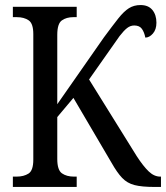

<svg xmlns="http://www.w3.org/2000/svg" viewBox="-20 -741 658 761"><path d="M31 0V-41H46Q74 -41 93 -53Q112 -65 112 -108V-606Q112 -648 93.5 -660.5Q75 -673 47 -673H31V-714H284V-673H271Q243 -673 225 -660Q207 -647 207 -603V-328L392 -593Q426 -639 448.5 -667.5Q471 -696 491 -708.5Q511 -721 537 -721Q568 -721 584 -701.5Q600 -682 600 -651Q600 -624 586 -608Q572 -592 556 -592Q552 -613 542.5 -626.5Q533 -640 512 -640Q497 -640 484 -630Q471 -620 454 -598L333 -426L522 -122Q548 -82 569.5 -61.5Q591 -41 615 -41H618V0H593Q542 0 513 -7.5Q484 -15 464 -36Q444 -57 422 -96L271 -353L207 -277V-111Q207 -67 225.5 -54Q244 -41 273 -41H284V0Z"/></svg>

Font: Noto Serif Condensed
Style: Regular
Weight: 400
Width: 3
Designer: Monotype Design Team
Foundry: Monotype Imaging Inc.
Version: Version 2.013; ttfautohint (v1.8.4.7-5d5b)